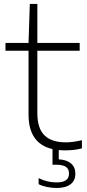

<svg xmlns="http://www.w3.org/2000/svg" viewBox="-20 -760 444 982"><path d="M280.5 7.5V55Q321 57 343.2 76Q365.5 95 365.5 128.5Q365.5 164 340.2 182.8Q315 201.5 269.5 201.5Q245 201.5 219.8 196.2Q194.5 191 177.5 182V151Q221.5 173 269 173Q301 173 317 162Q333 151 333 127.5Q333 104 316.8 93.2Q300.5 82.5 268 82.5H248.5V2.5Q188.5 -11 157.2 -55Q126 -99 126 -173.5V-500.5H8V-540.5H126L132.5 -740H171V-540.5H387.5V-500.5H171V-181.5Q171 -103 207.8 -67.5Q244.5 -32 316.5 -32Q335.5 -32 354.2 -34.5Q373 -37 399 -43V-1Q374.5 5 354.8 7Q335 9 310.5 9Q295 9 280.5 7.5Z"/></svg>

Font: Encode Sans Expanded ExtraLight
Style: Regular
Weight: 275
Width: 7
Designer: Multiple Designers
Foundry: Impallari Type
Version: Version 2.000